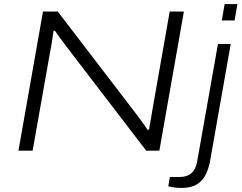

<svg xmlns="http://www.w3.org/2000/svg" viewBox="-20 -743 1192 947"><path d="M71 0 192 -686H265L654 -178Q662 -167 672 -153.5Q682 -140 691.5 -127Q701 -114 708 -103H715Q718 -120 722.5 -147Q727 -174 731 -197L817 -686H887L766 0H701L308 -513Q292 -534 275.5 -556.5Q259 -579 251 -591H244Q241 -570 236.5 -539.5Q232 -509 227 -486L141 0ZM1074 -642 1088 -723H1151L1137 -642ZM874 184Q862 184 850.5 183Q839 182 829 180Q819 178 810 176L818 130H866Q901 130 923 112Q945 94 952 56L1055 -526H1118L1016 52Q1010 85 996 115.5Q982 146 953 165Q924 184 874 184Z"/></svg>

Font: Archivo Expanded ExtraLight
Style: Italic
Weight: 250
Width: 7
Italic angle: -10°
Designer: Hector Gatti
Foundry: Omnibus-Type
Version: Version 2.001